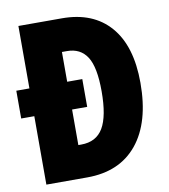

<svg xmlns="http://www.w3.org/2000/svg" viewBox="-81 -783 748 851"><g transform="rotate(-10 293.5 -357.0)"><path d="M255 -714Q395 -714 471.5 -626Q548 -538 548 -372Q548 -194 468.5 -97Q389 0 243 0H59V-308H0V-433H59V-714ZM252 -567H229V-433H297V-308H229V-148H242Q310 -148 341 -200.5Q372 -253 372 -365Q372 -474 342 -520.5Q312 -567 252 -567Z"/></g></svg>

Font: Noto Sans ExtraCondensed Black
Style: Regular
Weight: 900
Width: 2
Designer: Monotype Design Team
Foundry: Monotype Imaging Inc.
Version: Version 2.013; ttfautohint (v1.8.4.7-5d5b)